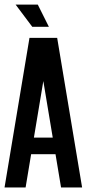

<svg xmlns="http://www.w3.org/2000/svg" viewBox="-20 -826 382 846"><path d="M170.9 -468.8 129.4 -219.7H212.4ZM117.2 -146.5 92.8 0H0L109.9 -659.2H231.9L341.8 0H249L224.6 -146.5ZM195.3 -708H122.1L48.8 -805.7H146.5Z"/></svg>

Font: Alegre Sans
Style: Regular
Weight: 400
Width: 3
Designer: GrandChaos9000
Version: Version 1.2.6 - August 1, 2014